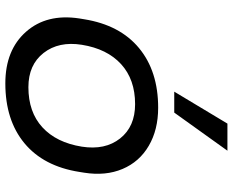

<svg xmlns="http://www.w3.org/2000/svg" viewBox="-96 -754 868 716"><g transform="rotate(90 338.0 -396.0)"><path d="M399.9 -611.8H321.8L440.9 -810.1H542ZM291 18.1Q166.5 18.1 98.4 -59.1Q30.3 -136.2 48.8 -257.8L51.8 -275.9Q73.2 -409.2 159.4 -480.5Q245.6 -551.8 381.8 -551.8Q463.9 -551.8 523.7 -516.8Q583.5 -481.9 610.1 -418.9Q636.7 -356 624 -275.9L621.1 -257.8Q600.1 -124.5 514.2 -53.2Q428.2 18.1 291 18.1ZM305.2 -67.9Q397.9 -67.9 454.8 -120.1Q511.7 -172.4 526.9 -267.1Q540.5 -354 496.3 -409.9Q452.1 -465.8 368.2 -465.8Q276.4 -465.8 219.2 -413.6Q162.1 -361.3 147 -267.1Q133.3 -181.2 177.5 -124.5Q221.7 -67.9 305.2 -67.9Z"/></g></svg>

Font: Sora Italic
Style: Regular
Weight: 400
Designer: Jonathan Barnbrook, Julián Moncada
Foundry: Barnbrook Fonts
Version: Version 2.000